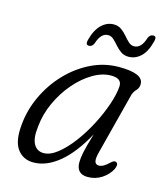

<svg xmlns="http://www.w3.org/2000/svg" viewBox="-97 -688 672 772"><g transform="rotate(15 239.5 -302.0)"><path d="M358 -102.5Q350 -73.5 353.2 -60.5Q356.5 -47.5 370.5 -47.5Q388.5 -47.5 412.5 -71Q426 -84 434 -79.5Q446.5 -74 436 -50.5Q422.5 -25 396.5 -8.2Q370.5 8.5 339 8.5Q291.5 8.5 291.5 -40.5Q291.5 -57 296.5 -82Q301.5 -107 318.5 -163.5Q271 -77 218.5 -34.2Q166 8.5 113 8.5Q69 8.5 45.2 -24.8Q21.5 -58 28.5 -127Q34 -188.5 61 -246.5Q88 -304.5 131.8 -350.8Q175.5 -397 230.8 -424.2Q286 -451.5 348 -451.5Q450.5 -451.5 448.5 -406Q448 -390.5 437.8 -380.2Q427.5 -370 423 -354.5ZM94 -135Q88 -85.5 101.8 -62Q115.5 -38.5 142.5 -38.5Q170 -38.5 200.2 -62.5Q230.5 -86.5 259.8 -125.5Q289 -164.5 312.8 -210.2Q336.5 -256 351.5 -300Q366.5 -344 368.5 -377Q370 -410 325.5 -410Q288.5 -410 250 -387.2Q211.5 -364.5 178 -325.8Q144.5 -287 121.8 -237.8Q99 -188.5 94 -135ZM372 -501Q353.5 -501 340 -510.5Q326.5 -520 315.8 -532.5Q305 -545 294.8 -554.5Q284.5 -564 271.5 -564Q242 -564 227.5 -518.5Q221 -502.5 207.5 -502.5Q192 -502.5 197.5 -524Q209 -568 231.8 -589.8Q254.5 -611.5 282.5 -611.5Q301 -611.5 314.5 -601.8Q328 -592 338.5 -579.5Q349 -567 359.5 -557.2Q370 -547.5 383 -547.5Q413 -547.5 427 -593.5Q433.5 -609.5 447.5 -609.5Q462.5 -609.5 456.5 -587.5Q445 -542.5 422.8 -521.8Q400.5 -501 372 -501Z"/></g></svg>

Font: Fraunces 72pt S100 Light
Style: Italic
Weight: 300
Italic angle: -16°
Version: Version 1.000; ttfautohint (v1.8.3)